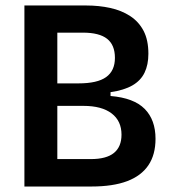

<svg xmlns="http://www.w3.org/2000/svg" viewBox="-20 -680 628 700"><path d="M69 0V-660H294Q341 -660 382 -651Q423 -642 454.5 -621.5Q486 -601 503.5 -567.5Q521 -534 521 -484Q521 -444 507 -415Q493 -386 462.5 -368.5Q432 -351 383 -344V-330Q468 -323 507.5 -283Q547 -243 547 -174Q547 -116 521 -77.5Q495 -39 443.5 -19.5Q392 0 313 0ZM189 -100H311Q368 -100 395.5 -122.5Q423 -145 423 -189Q423 -239 387 -266.5Q351 -294 284 -294H189ZM189 -376H266Q335 -376 367 -399Q399 -422 399 -469Q399 -516 370.5 -538.5Q342 -561 282 -561H189Z"/></svg>

Font: Bricolage Grotesque SemiCondensed SemiBold
Style: Regular
Weight: 600
Width: 4
Designer: Mathieu Triay
Foundry: Atelier Triay
Version: Version 1.001;gftools[0.9.33.dev8+g029e19f]